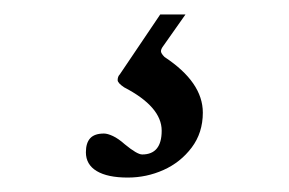

<svg xmlns="http://www.w3.org/2000/svg" viewBox="-20 -25 400 266"><path d="M157 221Q129 221 114 212Q99 203 99 186Q99 173 105 166.5Q111 160 124 160Q129 160 136.5 163.5Q144 167 153 175Q170 189 177 189Q204 189 204 156Q204 123 152 96Q143 90 143 86Q143 81 146 78L202 -5H237L206 39Q203 43 203 46Q203 49 208 54Q261 89 261 131Q261 159 245.5 179.5Q230 200 206.5 210.5Q183 221 157 221Z"/></svg>

Font: Junicode VF
Style: Regular
Weight: 400
Designer: Peter S. Baker
Version: Version 2.213